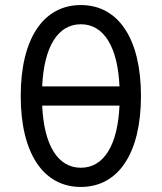

<svg xmlns="http://www.w3.org/2000/svg" viewBox="-20 -730 640 760"><path d="M300 10C449 10 538 -124 538 -350C538 -576 449 -710 300 -710C151 -710 62 -576 62 -350C62 -124 151 10 300 10ZM300 -66C209 -66 154 -155 147 -312H453C446 -155 391 -66 300 -66ZM300 -634C391 -634 446 -545 453 -388H147C154 -545 209 -634 300 -634Z"/></svg>

Font: CommitMonoNiceRocks
Style: Regular
Weight: 400
Monospace: yes
Designer: Eigil Nikolajsen
Foundry: Eigil Nikolajsen
Version: Version 1.143